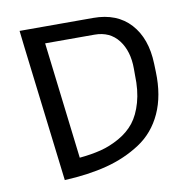

<svg xmlns="http://www.w3.org/2000/svg" viewBox="-68 -623 701 701"><g transform="rotate(-10 282.5 -272.5)"><path d="M513 -321Q516 -233 486.5 -168.5Q457 -104 400.5 -67Q344 -30 274.5 -12Q205 6 117 10L56 -494L49 -555H322Q410 -555 459.5 -500.5Q509 -446 512 -352ZM185 -61Q229 -65 264.5 -74Q300 -83 334.5 -102.5Q369 -122 391 -150Q413 -178 425.5 -222Q438 -266 436 -323V-347Q436 -412 404.5 -453Q373 -494 316 -494H133Z"/></g></svg>

Font: Assistant
Style: Regular
Weight: 400
Designer: Hebrew By Ben Nathan, Latin by Paul Hunt
Version: Version 2.001;PS 002.001;hotconv 1.0.88;makeotf.lib2.5.64775